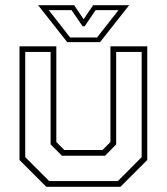

<svg xmlns="http://www.w3.org/2000/svg" viewBox="-20 -718 641 738"><path d="M158 0 55 -103V-540H196.5V-172L227 -141.5H374L404.5 -172V-540H546V-103L443 0ZM169 -22H433L524.5 -114V-518.5H426.5V-163L384 -119.5H218L174.5 -163V-518.5H77V-114ZM238.5 -556 126.5 -698H265L301.5 -644L338 -698H476.5L364.5 -556ZM249.5 -574H353L435.5 -679H347.5L305.5 -617H297.5L255 -679H167.5Z"/></svg>

Font: Tourney Thin ExtraLight
Style: Regular
Weight: 250
Version: Version 1.015